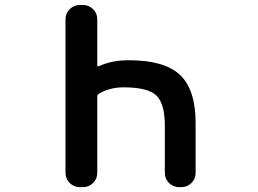

<svg xmlns="http://www.w3.org/2000/svg" viewBox="-20 -775 1040 774"><path d="M702.1 -20.5Q678.7 -20.5 661.6 -37.1Q644.5 -53.7 644.5 -78.1V-267.6Q644.5 -357.4 610.4 -390.1Q576.2 -422.9 478.5 -422.9Q420.9 -422.9 377.9 -396.5Q372.1 -392.6 372.1 -384.8V-78.1Q372.1 -53.7 355 -37.1Q337.9 -20.5 314.5 -20.5H301.8Q278.3 -20.5 261.2 -37.1Q244.1 -53.7 244.1 -78.1V-697.3Q244.1 -721.7 261.2 -738.3Q278.3 -754.9 301.8 -754.9H314.5Q337.9 -754.9 355 -738.3Q372.1 -721.7 372.1 -697.3V-511.7Q372.1 -509.8 374 -508.3Q376 -506.8 377.9 -507.8Q429.7 -532.2 499 -532.2Q570.3 -532.2 622.1 -517.6Q673.8 -502.9 705.6 -473.1Q737.3 -443.4 752.9 -394.5Q768.6 -345.7 768.6 -279.3V-78.1Q768.6 -53.7 751.5 -37.1Q734.4 -20.5 710.9 -20.5Z"/></svg>

Font: Rounded Mgen+ 1mn medium
Style: Regular
Weight: 500
Designer: [Source Han Sans]
Ryoko NISHIZUKA  (kana & ideographs); Paul D. Hunt (Latin, Greek & Cyrillic); Wenlong ZHANG  (bopomofo
Version: Version 1.059.20150602